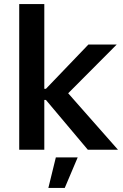

<svg xmlns="http://www.w3.org/2000/svg" viewBox="-20 -740 609 949"><path d="M75 0H199V-246H207L414 0H563L317 -279L557 -520H417L207 -301H199V-720H75ZM219 189H300L364 38H256Z"/></svg>

Font: Fixel Display SemiBold
Style: Regular
Weight: 600
Designer: AlfaBravo + MacPaw
Foundry: Kyrylo Tkachov, Marchela Mozhyna, Serhii Makarenko, Maria Weinstein, Zakhar Kryvoshyya
Version: Version 1.211